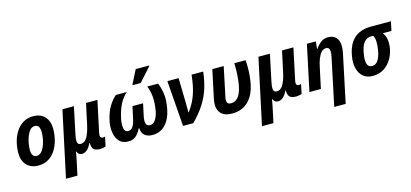

<svg xmlns="http://www.w3.org/2000/svg" viewBox="-78 -1375 4739 2216"><g transform="rotate(-15 2292.0 -267.5)"><path d="M224 10Q139 10 87.5 -42.5Q36 -95 36 -188Q36 -253 52 -318Q68 -383 102 -437Q136 -491 188 -523.5Q240 -556 312 -556Q398 -556 448 -502.5Q498 -449 498 -354Q498 -288 481.5 -223.5Q465 -159 431.5 -106Q398 -53 346.5 -21.5Q295 10 224 10ZM236 -103Q265 -103 288 -126Q311 -149 327 -186.5Q343 -224 351.5 -268Q360 -312 360 -354Q360 -393 346 -417.5Q332 -442 299 -442Q267 -442 243.5 -416.5Q220 -391 204.5 -351Q189 -311 181.5 -267.5Q174 -224 174 -188Q174 -103 236 -103Z M491 239 659 -546H796L729 -227Q716 -168 721.5 -136.5Q727 -105 764 -105Q808 -105 838 -156.5Q868 -208 887 -296L941 -546H1077L997 -170Q990 -138 998.5 -124Q1007 -110 1023 -110Q1040 -110 1053 -115L1029 -3Q1021 2 999 6Q977 10 963 10Q912 10 888 -9.5Q864 -29 863 -88H858Q831 -33 803 -11.5Q775 10 750 10Q724 10 709.5 -1Q695 -12 686 -34H683Q681 -15 674.5 19Q668 53 662 80L628 239Z M1298 10Q1233 10 1195.5 -28.5Q1158 -67 1146.5 -129.5Q1135 -192 1147 -263Q1170 -373 1209 -438.5Q1248 -504 1298 -546H1428Q1374 -499 1339 -429Q1304 -359 1283 -259Q1276 -218 1276.5 -184Q1277 -150 1288.5 -128.5Q1300 -107 1328 -107Q1363 -107 1384.5 -138Q1406 -169 1419 -233L1449 -372H1576L1546 -233Q1532 -168 1543 -138Q1554 -108 1588 -107Q1629 -107 1655 -146Q1681 -185 1693 -245Q1711 -345 1703 -421Q1695 -497 1672 -546H1801Q1823 -502 1836 -423Q1849 -344 1827 -232Q1806 -122 1744.5 -56Q1683 10 1588 10Q1530 10 1496 -18.5Q1462 -47 1458 -106H1453Q1423 -47 1388.5 -18.5Q1354 10 1298 10ZM1513 -605 1516 -618 1596 -775H1756L1754 -765L1610 -605Z M1954 0 1913 -546H2047L2054 -238Q2054 -214 2054 -184.5Q2054 -155 2054 -135H2058Q2120 -215 2154.5 -313.5Q2189 -412 2202 -546H2341Q2329 -440 2300.5 -349Q2272 -258 2218 -173Q2164 -88 2076 0Z M2543 9Q2468 9 2427.5 -20Q2387 -49 2376 -98Q2365 -147 2378 -207L2450 -546H2586L2513 -198Q2503 -153 2513 -131Q2523 -109 2559 -109Q2608 -109 2642 -148.5Q2676 -188 2694 -270Q2702 -307 2707 -356.5Q2712 -406 2713.5 -456Q2715 -506 2712 -546H2847Q2851 -512 2851 -462.5Q2851 -413 2846.5 -361Q2842 -309 2833 -266Q2806 -132 2731 -61.5Q2656 9 2543 9Z M2833 239 3001 -546H3138L3071 -227Q3058 -168 3063.5 -136.5Q3069 -105 3106 -105Q3150 -105 3180 -156.5Q3210 -208 3229 -296L3283 -546H3419L3339 -170Q3332 -138 3340.5 -124Q3349 -110 3365 -110Q3382 -110 3395 -115L3371 -3Q3363 2 3341 6Q3319 10 3305 10Q3254 10 3230 -9.5Q3206 -29 3205 -88H3200Q3173 -33 3145 -11.5Q3117 10 3092 10Q3066 10 3051.5 -1Q3037 -12 3028 -34H3025Q3023 -15 3016.5 19Q3010 53 3004 80L2970 239Z M3814 -319Q3818 -338 3820.5 -356Q3823 -374 3823 -387Q3823 -440 3778 -440Q3747 -440 3723.5 -415Q3700 -390 3682.5 -346.5Q3665 -303 3654 -248L3601 0H3464L3580 -546H3686L3678 -457H3681Q3711 -501 3748 -528.5Q3785 -556 3834 -556Q3894 -556 3928.5 -519.5Q3963 -483 3963 -414Q3963 -377 3952 -325L3833 240H3696Z M4221 10Q4151 10 4107.5 -27Q4064 -64 4047.5 -127.5Q4031 -191 4045 -272Q4062 -372 4103 -432Q4144 -492 4205 -519Q4266 -546 4343 -546H4584L4561 -437H4457Q4486 -401 4493.5 -352.5Q4501 -304 4492 -248Q4481 -181 4446 -122Q4411 -63 4354 -26.5Q4297 10 4221 10ZM4243 -103Q4289 -103 4316 -147.5Q4343 -192 4354 -262Q4364 -319 4362 -364.5Q4360 -410 4342 -437H4321Q4268 -437 4233.5 -397.5Q4199 -358 4184 -263Q4171 -188 4184 -145.5Q4197 -103 4243 -103Z"/></g></svg>

Font: Noto Sans SemiCondensed
Style: Bold Italic
Weight: 700
Width: 4
Italic angle: -12°
Designer: Monotype Design Team
Foundry: Monotype Imaging Inc.
Version: Version 2.013; ttfautohint (v1.8.4.7-5d5b)